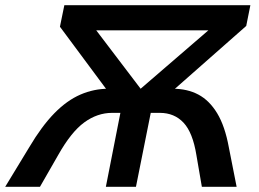

<svg xmlns="http://www.w3.org/2000/svg" viewBox="-59 -720 1000 740"><path d="M-39 0 54 -153Q102 -234 150.5 -283.5Q199 -333 251 -355.5Q303 -378 359 -378H607Q663 -378 705.5 -355.5Q748 -333 778 -283.5Q808 -234 823 -152L853 0H719L698 -122Q684 -209 648.5 -247Q613 -285 557 -285H522L465 0H349L405 -285H373Q316 -285 265.5 -248Q215 -211 165 -122L95 0ZM483 -378 744 -603H312ZM368 -353 172 -617 189 -700H906L890 -620L587 -353Z"/></svg>

Font: MOST Montserrat SemiBold
Style: Italic
Weight: 600
Italic angle: -11.3°
Designer: Julieta Ulanovsky
Foundry: Julieta Ulanovsky
Version: Version 8.000;March 11, 2024;FontCreator 15.0.0.2926 64-bit